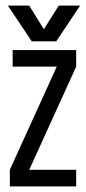

<svg xmlns="http://www.w3.org/2000/svg" viewBox="-20 -663 306 683"><path d="M251 -485V-426H25V-485ZM182 -426H251L84 -59H15ZM251 -59V0H15V-59ZM93 -516 8 -643H84L136 -559L189 -643H265L180 -516Z"/></svg>

Font: Teko Variable Light
Style: Regular
Weight: 300
Designer: Manushi Parikh, Jonny Pinhorn
Foundry: Indian Type Foundry
Version: Version 3.000